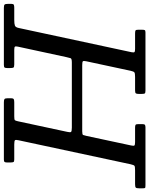

<svg xmlns="http://www.w3.org/2000/svg" viewBox="53 -884 790 1017"><g transform="rotate(90 448.5 -375.0)"><path d="M-40 -22V-40Q-40 -50.5 -34.8 -52.8Q-29.5 -55 -20 -55H45Q66 -55 75.2 -58.5Q84.5 -62 88 -80L216 -676Q218.5 -688.5 215.2 -691.8Q212 -695 198 -695H117Q105.5 -695 101.2 -697.2Q97 -699.5 97 -711V-732Q97 -742 99 -746Q101 -750 111 -750H420Q432.5 -750 434.8 -745.8Q437 -741.5 437 -729V-715Q437 -702.5 433.8 -698.8Q430.5 -695 418 -695H347Q327.5 -695 322.8 -691.2Q318 -687.5 314.5 -671.5L264 -436Q261 -422 264.2 -418.5Q267.5 -415 285 -415H635Q652.5 -415 654.5 -419.8Q656.5 -424.5 659.5 -438L710 -674Q713 -687.5 710.2 -691.2Q707.5 -695 692 -695H616Q605 -695 601 -697.5Q597 -700 597 -711V-734Q597 -744 600.8 -747Q604.5 -750 614 -750H920Q933 -750 935 -748Q937 -746 937 -733V-717Q937 -702.5 933.2 -698.8Q929.5 -695 915 -695H842Q821.5 -695 817.5 -691.5Q813.5 -688 809.5 -671L682.5 -78Q679 -63 682.2 -59Q685.5 -55 705 -55H784Q795 -55 797.5 -51.2Q800 -47.5 800 -36V-16Q800 -6.5 797 -3.2Q794 0 784 0H482Q469.5 0 464.8 -3Q460 -6 460 -19V-37Q460 -50 465.2 -52.5Q470.5 -55 482 -55H555Q572.5 -55 575.8 -58Q579 -61 582 -75L638 -336Q641.5 -351 638.5 -355.5Q635.5 -360 616 -360H270Q250 -360 247.8 -353.5Q245.5 -347 242 -331L186.5 -74Q184 -62.5 186.5 -58.8Q189 -55 204 -55H281Q295 -55 297.5 -50.5Q300 -46 300 -32V-19Q300 -7.5 297.2 -3.8Q294.5 0 283 0H-19Q-33 0 -36.5 -4.2Q-40 -8.5 -40 -22Z"/></g></svg>

Font: Besley
Style: Italic
Weight: 400
Italic angle: -13°
Designer: Owen Earl
Foundry: indestructible type*
Version: Version 4.000; ttfautohint (v1.8.4.7-5d5b)